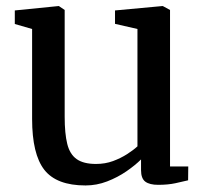

<svg xmlns="http://www.w3.org/2000/svg" viewBox="-20 -584 664 616"><path d="M487.5 9Q460 9 446.2 -1.2Q432.5 -11.5 432.5 -38V-72.5Q414 -54 385.8 -34.5Q357.5 -15 323.8 -2Q290 11 254.5 11Q161.5 11 122.2 -39.2Q83 -89.5 83 -202.5V-491L27.5 -507V-550.5L167 -564.5H169L187.5 -552V-209.5Q187.5 -155.5 195.8 -122.2Q204 -89 226 -73.5Q248 -58 288 -58Q317.5 -58 342.5 -67.2Q367.5 -76.5 387.8 -89.5Q408 -102.5 421 -114.5V-491L349 -507.5V-550.5L500 -564.5H502.5L525.5 -552V-50H584L583.5 -5.5Q566.5 -1.5 542.8 3.8Q519 9 487.5 9Z"/></svg>

Font: Merriweather 24pt
Style: Regular
Weight: 400
Designer: Eben Sorkin
Foundry: Eben Sorkin
Version: Version 2.100